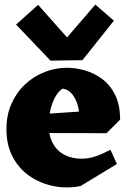

<svg xmlns="http://www.w3.org/2000/svg" viewBox="-20 -799 556 836"><path d="M331 11Q270 23 212 11Q154 -1 108 -33Q62 -65 35 -116.5Q8 -168 8 -236Q8 -298 30 -347.5Q52 -397 89.5 -432Q127 -467 174.5 -485.5Q222 -504 272 -504Q309 -504 349.5 -492.5Q390 -481 425 -455Q460 -429 481.5 -385.5Q503 -342 503 -278L323 -271Q328 -301 320.5 -333Q313 -365 295.5 -387.5Q278 -410 252 -413Q232 -399 218.5 -373Q205 -347 198.5 -316Q192 -285 192 -257Q192 -208 210 -175Q228 -142 260.5 -125Q293 -108 334 -108Q366 -108 395.5 -118Q425 -128 461 -147L489 -85ZM444 -219 134 -220 118 -299 395 -318 503 -278ZM200 -535 50 -692 146 -778 272 -636 395 -779 476 -709 339 -537Z"/></svg>

Font: Eczar ExtraBold
Style: Regular
Weight: 800
Designer: Vaibhav Singh
Foundry: Rosetta Type Foundry
Version: Version 2.000